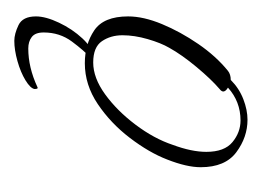

<svg xmlns="http://www.w3.org/2000/svg" viewBox="-70 -200 374 275"><g transform="rotate(90 117.5 -62.0)"><path d="M70 4Q43 4 23 -9.5Q3 -23 3 -58Q3 -80 14 -106.5Q25 -133 42.5 -158.5Q60 -184 81 -201Q86 -205 94 -205Q106 -217 121.5 -223Q137 -229 151 -229Q176 -229 197.5 -213Q219 -197 219 -162Q219 -142 208 -114Q198 -88 177 -60.5Q156 -33 128.5 -14.5Q101 4 70 4ZM69 -8Q91 -8 114.5 -25Q138 -42 158 -68.5Q178 -95 187 -122Q197 -149 197 -170Q197 -196 183 -207.5Q169 -219 152 -219Q125 -219 105 -201Q115 -195 107 -189Q93 -177 75.5 -156Q58 -135 48 -117Q41 -105 35.5 -86Q30 -67 30 -50Q30 -33 38.5 -20.5Q47 -8 69 -8ZM38 105Q28 105 15.5 99Q3 93 3 74Q3 60 12 41Q21 22 34.5 7.5Q48 -7 59 -7L63 -5Q52 5 39 22.5Q26 40 26 63Q26 75 32.5 80Q39 85 49 85Q76 85 104 72Q107 70 107 76Q106 82 94.5 89Q83 96 67 100.5Q51 105 38 105Z"/></g></svg>

Font: Waterfall
Style: Regular
Weight: 400
Designer: Robert E. Leuschke
Foundry: Robert E. Leuschke
Version: Version 1.010; ttfautohint (v1.8.3)